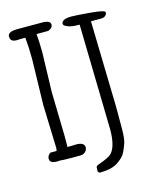

<svg xmlns="http://www.w3.org/2000/svg" viewBox="-114 -738 726 908"><g transform="rotate(-15 249.0 -284.0)"><path d="M12.2 0ZM405.3 -607.9 415.5 -186.5V-80.1Q415.5 -30.3 407.5 -8.1Q399.4 14.2 392.3 28.8Q385.3 43.5 373.5 54.7Q361.8 65.9 347.2 75.2Q316.4 94.2 263.7 94.2Q252 94.2 252 82L252.9 65.4Q252.9 59.6 267.1 54.7Q318.8 36.6 332 22.5Q360.8 -8.8 360.8 -91.3L349.6 -602.1V-606.4Q311.5 -606.4 295.2 -613Q278.8 -619.6 275.9 -623Q272.9 -626.5 272.9 -633.5Q272.9 -640.6 284.2 -647.2Q295.4 -653.8 320.6 -653.8Q345.7 -653.8 414.8 -647.7Q483.9 -641.6 483.9 -631.1Q483.9 -620.6 475.8 -614.3Q467.8 -607.9 456.5 -607.9ZM139.6 -332.5 144.5 -120.1V-90.3L144 -62.5H157.2Q157.2 -62.5 186 -63.5Q227.1 -63.5 227.1 -38.6Q227.1 -25.9 217 -16.8Q207 -7.8 193.8 -7.8H149.9Q104.5 -7.8 91.8 -9.8Q84 -8.8 79.6 -8.8Q43.9 -8.8 43.9 -31.2Q43.9 -40.5 49.8 -48.8Q55.7 -57.1 61.5 -57.6H89.8L91.8 -70.8L85 -283.2L90.3 -505.9Q90.3 -563 85.4 -613.3H66.4L43.5 -612.3Q28.8 -612.3 20.5 -617.9Q12.2 -623.5 12.2 -639.2Q12.2 -662.1 61.5 -662.1H180.7Q221.2 -662.1 221.2 -641.1Q221.2 -631.8 212.4 -624Q203.6 -616.2 192.4 -616.2H141.1Q145 -575.2 145 -523.4Z"/></g></svg>

Font: Amatic
Style: Bold
Weight: 700
Width: 3
Version: Version 2.000; ttfautohint (v0.92-dirty) -l 8 -r 50 -G 50 -x